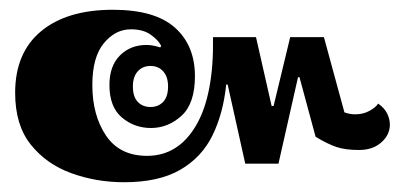

<svg xmlns="http://www.w3.org/2000/svg" viewBox="-20 -447 831 393"><path d="M234 -74Q177 -74 126 -92.5Q75 -111 43 -151Q11 -191 11 -257Q11 -339 64 -383Q117 -427 211 -427Q297 -427 338 -390.5Q379 -354 379 -291Q379 -235 351.5 -210Q324 -185 289 -185Q255 -185 229.5 -206.5Q204 -228 204 -273Q204 -312 225.5 -333.5Q247 -355 280 -355Q292 -355 308 -350L310 -353Q304 -365 288.5 -376Q273 -387 248 -387Q216 -387 192.5 -358.5Q169 -330 169 -273Q169 -211 197 -169.5Q225 -128 281 -128Q345 -128 381.5 -190.5Q418 -253 416 -371H504L536 -230H540L574 -371H643L685 -217Q696 -213 707 -213Q724 -213 737 -220.5Q750 -228 754 -235Q767 -226 772.5 -214.5Q778 -203 778 -192Q778 -171 760.5 -155.5Q743 -140 715 -140Q687 -140 669 -146Q651 -152 626 -167L593 -289H590L550 -112H482L446 -274H443Q437 -215 415 -170Q393 -125 349 -99.5Q305 -74 234 -74ZM288 -228Q304 -228 314 -238.5Q324 -249 324 -270Q324 -290 314 -301Q304 -312 288 -312Q272 -312 262 -301Q252 -290 252 -270Q252 -249 262 -238.5Q272 -228 288 -228Z"/></svg>

Font: Noto Serif Thai Condensed Black
Style: Regular
Weight: 900
Width: 3
Designer: Monotype Design Team
Foundry: Monotype Imaging Inc.
Version: Version 2.002; ttfautohint (v1.8.4.7-5d5b)